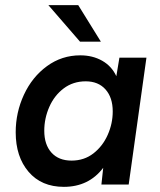

<svg xmlns="http://www.w3.org/2000/svg" viewBox="-20 -717 620 746"><path d="M41 -203Q41 -280 73 -349Q105 -418 162.5 -460Q220 -502 292 -502Q340 -502 377 -481Q414 -460 432 -421L444 -493H549L480 0H374L381 -65Q325 9 228 9Q141 9 91 -49.5Q41 -108 41 -203ZM418 -284Q418 -338 390 -369.5Q362 -401 313 -401Q264 -401 227.5 -373.5Q191 -346 171.5 -301.5Q152 -257 152 -209Q152 -155 180 -124Q208 -93 258 -93Q307 -93 343 -121Q379 -149 398.5 -193Q418 -237 418 -284ZM168 -697H284L372 -555H291Z"/></svg>

Font: Hanken Grotesk SemiBold
Style: Italic
Weight: 600
Italic angle: -8°
Designer: Alfredo Marco Pradil
Foundry: Hanken Design Co.
Version: Version 3.014